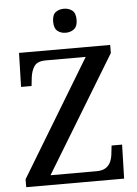

<svg xmlns="http://www.w3.org/2000/svg" viewBox="-61 -973 728 1020"><g transform="rotate(-5 303.0 -463.5)"><path d="M37 0V-42L412 -662H199Q154 -662 137.5 -637.5Q121 -613 117 -578L112 -533H56L61 -714H547V-671L171 -52H416Q448 -52 466 -64Q484 -76 492.5 -95.5Q501 -115 503 -138L508 -181H564L559 0ZM318 -799Q292 -799 274 -813.5Q256 -828 256 -863Q256 -899 274 -913Q292 -927 319 -927Q344 -927 362.5 -913Q381 -899 381 -863Q381 -828 362.5 -813.5Q344 -799 318 -799Z"/></g></svg>

Font: ET Text
Style: Regular
Weight: 470
Designer: Monotype Design Team
Foundry: Monotype Imaging Inc.
Version: Version 2.009